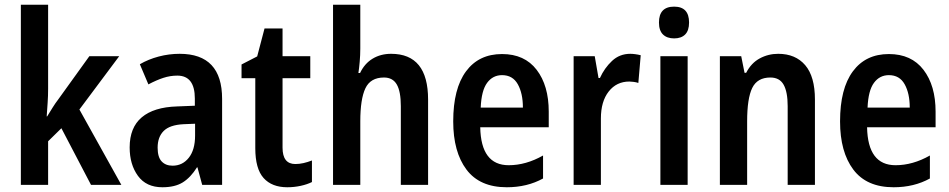

<svg xmlns="http://www.w3.org/2000/svg" viewBox="-20 -780 4004 810"><path d="M183 -406Q183 -375 181 -347Q179 -319 177 -289H179Q192 -310 202.5 -327Q213 -344 226 -361L357 -543H483L315 -318L492 0H364L239 -239L183 -184V0H68V-760H183Z M738 -553Q917 -553 917 -363V0H833L813 -74H811Q784 -31 751 -10.5Q718 10 665 10Q597 10 562 -38Q527 -86 527 -158Q527 -242 578 -285Q629 -328 727 -331L802 -334V-364Q802 -461 728 -461Q698 -461 669 -451.5Q640 -442 606 -424L570 -509Q606 -530 649.5 -541.5Q693 -553 738 -553ZM754 -256Q696 -253 670.5 -227.5Q645 -202 645 -157Q645 -117 662 -99Q679 -81 708 -81Q750 -81 776.5 -114.5Q803 -148 803 -208V-258Z M1226 -88Q1243 -88 1260.5 -92Q1278 -96 1296 -103V-12Q1276 -2 1248.5 4Q1221 10 1192 10Q1127 10 1092 -29Q1057 -68 1057 -155V-450H999V-508L1065 -542L1096 -660H1172V-543H1289V-450H1172V-157Q1172 -88 1226 -88Z M1500 -575Q1500 -548 1497.5 -519.5Q1495 -491 1492 -472H1499Q1518 -512 1552 -532.5Q1586 -553 1630 -553Q1786 -553 1786 -360V0H1671V-332Q1671 -394 1654 -423.5Q1637 -453 1600 -453Q1543 -453 1521.5 -407.5Q1500 -362 1500 -268V0H1385V-760H1500Z M2098 -552Q2193 -552 2244 -485.5Q2295 -419 2295 -309V-243H2006Q2009 -83 2126 -83Q2199 -83 2271 -124V-27Q2204 10 2118 10Q2004 10 1948 -64.5Q1892 -139 1892 -268Q1892 -406 1946 -479Q2000 -552 2098 -552ZM2098 -463Q2059 -463 2035 -430.5Q2011 -398 2008 -326H2186Q2186 -386 2164.5 -424.5Q2143 -463 2098 -463Z M2639 -553Q2648 -553 2659.5 -551.5Q2671 -550 2683 -547L2673 -430Q2665 -433 2653.5 -434.5Q2642 -436 2635 -436Q2581 -436 2548 -394Q2515 -352 2515 -280V0H2400V-543H2489L2505 -451H2511Q2530 -493 2562 -523Q2594 -553 2639 -553Z M2824 -752Q2887 -752 2887 -685Q2887 -651 2870.5 -634.5Q2854 -618 2824 -618Q2794 -618 2777 -634.5Q2760 -651 2760 -685Q2760 -752 2824 -752ZM2881 -543V0H2766V-543Z M3263 -553Q3336 -553 3377 -505Q3418 -457 3418 -360V0H3303V-332Q3303 -392 3286 -422.5Q3269 -453 3230 -453Q3175 -453 3153.5 -409Q3132 -365 3132 -268V0H3017V-543H3107L3121 -473H3128Q3149 -514 3185 -533.5Q3221 -553 3263 -553Z M3730 -552Q3825 -552 3876 -485.5Q3927 -419 3927 -309V-243H3638Q3641 -83 3758 -83Q3831 -83 3903 -124V-27Q3836 10 3750 10Q3636 10 3580 -64.5Q3524 -139 3524 -268Q3524 -406 3578 -479Q3632 -552 3730 -552ZM3730 -463Q3691 -463 3667 -430.5Q3643 -398 3640 -326H3818Q3818 -386 3796.5 -424.5Q3775 -463 3730 -463Z"/></svg>

Font: Noto Sans Gujarati Condensed SemiBold
Style: Regular
Weight: 600
Width: 3
Designer: Jelle Bosma - Monotype Design Team, Universal Thirst
Foundry: Monotype Imaging Inc.
Version: Version 2.106; ttfautohint (v1.8.4.7-5d5b)